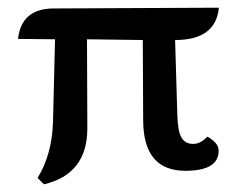

<svg xmlns="http://www.w3.org/2000/svg" viewBox="-20 -438 632 499"><path d="M94.2 41 77.6 24.4Q114.7 -35.2 117.7 -119.1L123 -335.9L26.9 -336.9Q35.2 -414.1 116.2 -416L548.8 -418Q541 -334 435.1 -334L440.9 -137.2Q442.4 -95.2 452.1 -79.6Q461.9 -64 481.9 -64Q501.5 -64 519 -83Q548.3 -66.4 548.3 -46.4Q548.3 5.9 461.9 5.9Q352.1 5.9 352.1 -126L351.1 -334L206.1 -335.9L207 -104.5Q207 14.6 94.2 41Z"/></svg>

Font: Bainsley
Style: Regular
Weight: 400
Designer: Paul James MIller
Foundry: High-Logic / Made with FontCreator
Version: Version 1.411;March 28, 2021;FontCreator 13.0.0.2683 64-bit